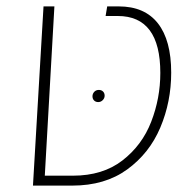

<svg xmlns="http://www.w3.org/2000/svg" viewBox="-20 -580 611 600"><path d="M116 -560H150L120 -31H208Q301 -31 362.5 -78.5Q424 -126 452.5 -199.5Q481 -273 481 -352Q481 -530 348 -530H310L315 -560H351Q432 -560 473.5 -507Q515 -454 515 -353Q515 -262 481 -181.5Q447 -101 377.5 -50.5Q308 0 206 0H83ZM307 -281Q307 -289 302 -294Q297 -299 289 -299Q280 -299 274.5 -293Q269 -287 269 -279Q269 -271 274 -266Q279 -261 287 -261Q295 -261 301 -267Q307 -273 307 -281Z"/></svg>

Font: FiraGO UltraLight
Style: Italic
Weight: 200
Italic angle: -8°
Designer: bBox Type GmbH
Foundry: bBox Type GmbH
Version: Version 1.001